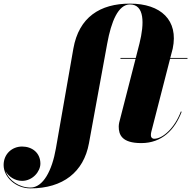

<svg xmlns="http://www.w3.org/2000/svg" viewBox="-220 -780 1064 1060"><path d="M445 -460V-455.5H528.5L438 -103C436.5 -97 435.5 -86 435.5 -81C435.5 -36 453 10 560 10C673.5 10 745 -63 783 -163L778.5 -164.5C745.5 -75.5 679.5 -14 631.5 -14C619 -14 613 -22.5 613 -33C613 -38 613.5 -45 615 -51L719 -455.5H815V-460H720L733.5 -511.5C766.5 -668 668.5 -760 497.5 -760C332.5 -760 215.5 -685 185 -511.5L88.5 40C67.5 161 18.5 255.5 -52 255.5C-114.5 255.5 -171 215.5 -189 165.5C-173 194 -139 218.5 -98 218.5C-39.5 218.5 3 166.5 3 123.5C3 63.5 -43 29 -98 29C-153.5 29 -200 70 -200 131C-200 198 -133 260 -52 260C128 260 242 169.5 271 11.5L372 -540C394 -661 432.5 -755.5 497.5 -755.5C578.5 -755.5 577.5 -650 550 -540L529.5 -460Z"/></svg>

Font: Bodoni* 36pt Fatface
Style: Italic
Weight: 900
Italic angle: -13°
Version: Version 2.3